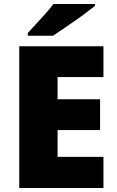

<svg xmlns="http://www.w3.org/2000/svg" viewBox="-20 -947 589 967"><path d="M501 0H77V-714H501V-559H270V-447H484V-292H270V-157H501ZM458 -927V-917Q440 -903 413 -882.5Q386 -862 355 -840.5Q324 -819 295.5 -799.5Q267 -780 247 -767H120V-781Q137 -800 161 -825.5Q185 -851 209 -878Q233 -905 249 -927Z"/></svg>

Font: Noto Sans Cherokee Black
Style: Regular
Weight: 900
Designer: Monotype Design Team
Foundry: Monotype Imaging Inc.
Version: Version 2.001; ttfautohint (v1.8.4.7-5d5b)